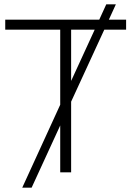

<svg xmlns="http://www.w3.org/2000/svg" viewBox="-20 -790 602 880"><path d="M256 0V-215L125 70H82L256 -310V-654H4V-700H435L467 -770H511L479 -700H558V-654H458L306 -324V0ZM306 -419 414 -654H306Z"/></svg>

Font: Montserrat Light
Style: Regular
Weight: 300
Designer: Julieta Ulanovsky
Foundry: Julieta Ulanovsky
Version: Version 9.000; ttfautohint (v1.8.4.7-5d5b)